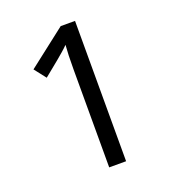

<svg xmlns="http://www.w3.org/2000/svg" viewBox="-130 -816 833 918"><g transform="rotate(-20 286.0 -357.0)"><path d="M355 0H269V-499Q269 -542 270 -568Q271 -594 273 -622Q257 -606 244 -595Q231 -584 211 -567L135 -505L89 -564L282 -714H355Z"/></g></svg>

Font: Noto Sans Modi
Style: Regular
Weight: 400
Designer: Monotype Design Team
Foundry: Monotype Imaging Inc.
Version: Version 2.003; ttfautohint (v1.8.4.7-5d5b)